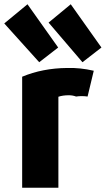

<svg xmlns="http://www.w3.org/2000/svg" viewBox="-50 -870 496 901"><path d="M390 -538 361 -417Q333 -421 307 -417Q291 -423 273 -423Q245 -423 224 -416V11H54V-510Q150 -550 265 -551Q325 -553 390 -538ZM178 -764 282 -850 426 -647 337 -578ZM-30 -760 79 -850 223 -647 134 -578Z"/></svg>

Font: Repo
Style: ExtraBold
Weight: 800
Designer: Stefan Peev
Foundry: Context Ltd
Version: Version 001.000